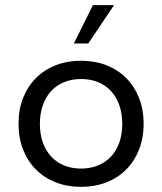

<svg xmlns="http://www.w3.org/2000/svg" viewBox="-20 -716 630 746"><path d="M295 10Q241 10 196.5 -7.5Q152 -25 120 -57Q88 -89 70 -134Q52 -179 52 -235Q52 -291 70 -336Q88 -381 120 -413Q152 -445 196.5 -462.5Q241 -480 295 -480Q349 -480 393.5 -462.5Q438 -445 470 -413Q502 -381 520 -336Q538 -291 538 -235Q538 -179 520 -134Q502 -89 470 -57Q438 -25 393.5 -7.5Q349 10 295 10ZM295 -61Q331 -61 360.5 -73Q390 -85 411 -107.5Q432 -130 443.5 -162Q455 -194 455 -235Q455 -275 443.5 -307.5Q432 -340 411 -362.5Q390 -385 360.5 -397Q331 -409 295 -409Q259 -409 229.5 -397Q200 -385 179 -362.5Q158 -340 146.5 -307.5Q135 -275 135 -235Q135 -194 146.5 -162Q158 -130 179 -107.5Q200 -85 229.5 -73Q259 -61 295 -61ZM267 -547 341 -696H423L323 -547Z"/></svg>

Font: Celebes
Style: Regular
Weight: 400
Designer: Anugrah Pasau
Foundry: Lafontype
Version: Version 1.000; ttfautohint (v1.8.4)